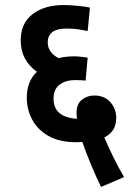

<svg xmlns="http://www.w3.org/2000/svg" viewBox="-20 -652 518 760"><path d="M380 88Q358 43 337.5 -7Q317 -57 306 -90Q295 -89 282 -89Q217 -89 173.5 -113Q130 -137 108 -177.5Q86 -218 86 -266Q86 -295 95.5 -321.5Q105 -348 126 -368Q62 -414 62 -492Q62 -560 109 -596Q156 -632 231 -632Q258 -632 287 -629Q316 -626 336 -622L327 -529Q310 -533 289 -536Q268 -539 243 -539Q169 -539 169 -484Q169 -463 181 -447Q193 -431 212 -422Q240 -429 274 -429Q287 -429 303 -427Q319 -425 327 -424L319 -333Q299 -335 277 -335Q240 -335 216 -317Q192 -299 192 -262Q192 -223 216.5 -203.5Q241 -184 285 -182Q283 -194 283 -205Q283 -241 304.5 -257.5Q326 -274 353 -274Q393 -274 416.5 -248Q440 -222 440 -185Q440 -156 427.5 -137.5Q415 -119 393 -108Q407 -74 428 -31.5Q449 11 471 49Z"/></svg>

Font: Noto Sans Devanagari Condensed SemiBold
Style: Regular
Weight: 600
Width: 3
Designer: Jelle Bosma - Monotype Design Team
Foundry: Monotype Imaging Inc.
Version: Version 2.004; ttfautohint (v1.8.4.7-5d5b)